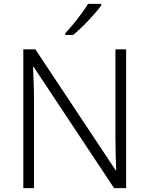

<svg xmlns="http://www.w3.org/2000/svg" viewBox="-20 -968 769 988"><path d="M501 -940V-948H433C407 -904 353 -836 316 -797V-788H356C406 -828 471 -899 501 -940ZM629 0V-714H574V-261C574 -206 576 -133 578 -92H575L162 -714H100V0H155V-451C155 -514 152 -572 150 -624H153L567 0Z"/></svg>

Font: Noto Sans Sinhala UI Light
Style: Regular
Weight: 300
Designer: Jelle Bosma - Monotype Design Team
Foundry: Monotype Imaging Inc.
Version: Version 2.006